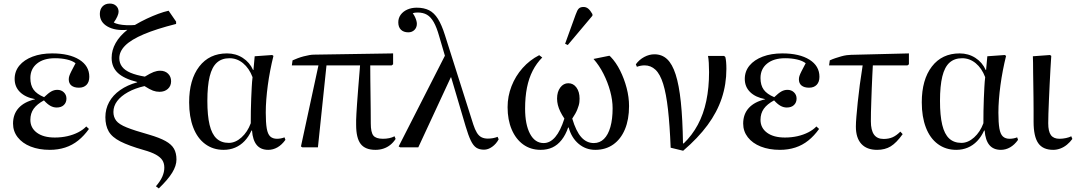

<svg xmlns="http://www.w3.org/2000/svg" viewBox="-20 -825 6024 1075"><path d="M259 14Q198 14 151.5 -4.5Q105 -23 79 -56.5Q53 -90 53 -133Q53 -186 84.5 -220.5Q116 -255 176 -269V-270Q122 -280 92 -309.5Q62 -339 62 -383Q62 -426 88.5 -458Q115 -490 162.5 -508Q210 -526 272 -526Q368 -526 424 -491Q480 -456 480 -395Q480 -366 464.5 -350Q449 -334 422 -334Q395 -334 380 -346Q365 -358 365 -381Q365 -390 368 -399.5Q371 -409 379.5 -426Q388 -443 403 -471Q385 -485 354.5 -492Q324 -499 288 -499Q224 -499 187 -469Q150 -439 150 -388Q150 -348 168 -323Q186 -298 227 -281Q251 -304 267 -313Q283 -322 301 -322Q323 -322 337.5 -308Q352 -294 352 -273Q352 -251 337.5 -237Q323 -223 297 -223Q279 -223 262 -232.5Q245 -242 226 -263Q187 -242 168.5 -216Q150 -190 150 -154Q150 -109 186.5 -82Q223 -55 287 -55Q324 -55 357 -62.5Q390 -70 417.5 -84Q445 -98 463 -117L478 -103Q451 -65 418 -38.5Q385 -12 345 1Q305 14 259 14Z M869 230 853 218Q878 189 889 163.5Q900 138 900 114Q900 89 889 72Q878 55 853 41Q828 27 785 15Q701 -9 654 -33Q607 -57 588.5 -89.5Q570 -122 570 -169Q570 -215 591 -253.5Q612 -292 652.5 -320.5Q693 -349 748 -364V-366Q675 -384 640 -416.5Q605 -449 605 -501Q605 -544 627.5 -584Q650 -624 693 -658Q625 -652 582 -676.5Q539 -701 539 -747Q539 -773 554 -789Q569 -805 595 -805Q617 -805 630.5 -792Q644 -779 644 -759Q644 -749 637 -733Q630 -717 617 -699Q627 -693 645.5 -689Q664 -685 688 -684Q712 -683 735 -685Q769 -705 802 -720.5Q835 -736 866 -747.5Q897 -759 924 -765L966 -704V-691Q855 -663 784.5 -633Q714 -603 681 -570Q648 -537 648 -499Q648 -472 663.5 -451.5Q679 -431 711 -417.5Q743 -404 791 -396Q822 -415 840.5 -422Q859 -429 877 -429Q904 -429 921 -412.5Q938 -396 938 -370Q938 -344 920 -327.5Q902 -311 873 -311Q854 -311 836.5 -317.5Q819 -324 789 -343Q736 -331 696.5 -309Q657 -287 636 -259Q615 -231 615 -198Q615 -170 630.5 -149.5Q646 -129 689.5 -111.5Q733 -94 815 -71Q873 -54 906.5 -35.5Q940 -17 954 7.5Q968 32 968 68Q968 103 944 142Q920 181 869 230Z M1232 14Q1173 14 1129 -18.5Q1085 -51 1062 -111Q1039 -171 1039 -252Q1039 -379 1095.5 -452.5Q1152 -526 1251 -526Q1300 -526 1339 -501Q1378 -476 1397 -433H1399L1406 -510L1504 -517L1511 -512Q1501 -472 1493 -430.5Q1485 -389 1479.5 -348Q1474 -307 1471 -268.5Q1468 -230 1468 -194Q1468 -138 1473.5 -106Q1479 -74 1493 -61Q1507 -48 1531 -48Q1541 -48 1552 -50Q1563 -52 1573 -56L1578 -42Q1558 -14 1533.5 0Q1509 14 1482 14Q1440 14 1417.5 -13Q1395 -40 1391 -94H1388Q1372 -59 1349 -35Q1326 -11 1296.5 1.5Q1267 14 1232 14ZM1261 -25Q1298 -25 1332 -55.5Q1366 -86 1384 -135Q1384 -169 1384.5 -204.5Q1385 -240 1386.5 -274Q1388 -308 1389.5 -338Q1391 -368 1394 -393Q1375 -443 1341 -471Q1307 -499 1265 -499Q1222 -499 1194.5 -474.5Q1167 -450 1154 -397Q1141 -344 1141 -260Q1141 -178 1153.5 -126Q1166 -74 1192.5 -49.5Q1219 -25 1261 -25Z M2082 14Q2025 14 1999.5 -19Q1974 -52 1974 -126Q1974 -139 1974 -153Q1974 -167 1975.5 -188Q1977 -209 1979 -243Q1981 -277 1985.5 -329.5Q1990 -382 1996 -459H1808L1760 0H1673L1665 -5L1763 -459H1614L1618 -487Q1631 -493 1647 -499Q1663 -505 1680 -509.5Q1697 -514 1712 -516.5Q1727 -519 1736 -519L2181 -526V-465L2173 -459H2053Q2053 -420 2053.5 -379Q2054 -338 2054.5 -296.5Q2055 -255 2055.5 -214Q2056 -173 2056 -134Q2056 -84 2070.5 -66Q2085 -48 2124 -48Q2143 -48 2159.5 -51.5Q2176 -55 2189 -62L2195 -47Q2182 -27 2165 -13.5Q2148 0 2127 7Q2106 14 2082 14Z M2766 -59 2772 -45Q2758 -19 2735.5 -3Q2713 13 2690 13Q2664 13 2647 2Q2630 -9 2616 -38Q2602 -67 2587 -118L2506 -392H2504L2322 0H2221L2212 -5L2471 -513L2439 -622Q2425 -672 2408.5 -701Q2392 -730 2370.5 -742.5Q2349 -755 2318 -755Q2309 -755 2303 -754Q2297 -753 2291 -751Q2299 -740 2304 -729Q2309 -718 2311.5 -708.5Q2314 -699 2314 -692Q2314 -671 2300.5 -657.5Q2287 -644 2266 -644Q2240 -644 2225 -658.5Q2210 -673 2210 -700Q2210 -724 2223.5 -742.5Q2237 -761 2260.5 -771.5Q2284 -782 2313 -782Q2354 -782 2382.5 -767.5Q2411 -753 2432 -719.5Q2453 -686 2471 -629L2630 -128Q2639 -100 2650 -82Q2661 -64 2676 -56.5Q2691 -49 2711 -49Q2726 -49 2740 -51.5Q2754 -54 2766 -59Z M3007 14Q2951 14 2909.5 -16Q2868 -46 2845 -100Q2822 -154 2822 -225Q2822 -286 2844 -342.5Q2866 -399 2906 -444Q2946 -489 2999 -516L3016 -503Q2984 -471 2962.5 -429Q2941 -387 2930.5 -334.5Q2920 -282 2920 -217Q2920 -128 2947.5 -76Q2975 -24 3024 -24Q3060 -24 3089 -58Q3118 -92 3140 -161Q3126 -182 3117 -200.5Q3108 -219 3103.5 -237Q3099 -255 3099 -273Q3099 -311 3117 -335Q3135 -359 3162 -359Q3190 -359 3207.5 -335Q3225 -311 3225 -273Q3225 -263 3224 -253.5Q3223 -244 3220 -234Q3217 -224 3212.5 -212.5Q3208 -201 3201 -188.5Q3194 -176 3184 -161Q3205 -90 3234.5 -57Q3264 -24 3305 -24Q3338 -24 3361.5 -47Q3385 -70 3397.5 -114Q3410 -158 3410 -219Q3410 -264 3396.5 -314Q3383 -364 3359 -411.5Q3335 -459 3303 -495L3392 -513L3399 -507Q3429 -476 3452 -430Q3475 -384 3488.5 -332.5Q3502 -281 3502 -231Q3502 -156 3479 -101Q3456 -46 3413.5 -16Q3371 14 3313 14Q3260 14 3220 -19.5Q3180 -53 3164 -111H3161Q3147 -70 3124.5 -41.5Q3102 -13 3073 0.5Q3044 14 3007 14ZM3159 -573 3144 -580 3203 -743Q3212 -769 3221 -777.5Q3230 -786 3247 -786Q3262 -786 3273.5 -776.5Q3285 -767 3297 -746V-737Z M3805 19 3735 2Q3730 -124 3720 -212.5Q3710 -301 3693 -355.5Q3676 -410 3650 -434.5Q3624 -459 3589 -459Q3568 -459 3546 -451L3540 -465Q3559 -491 3587 -506Q3615 -521 3644 -521Q3686 -521 3715 -494Q3744 -467 3763 -408Q3782 -349 3792 -253.5Q3802 -158 3804 -22H3808Q3855 -67 3887 -126.5Q3919 -186 3934.5 -260Q3950 -334 3950 -421Q3950 -448 3948.5 -473Q3947 -498 3944 -512H4034L4041 -506Q4044 -495 4045.5 -478Q4047 -461 4047 -439Q4047 -353 4021 -275Q3995 -197 3941.5 -124.5Q3888 -52 3805 19Z M4347 14Q4286 14 4239.5 -4.5Q4193 -23 4167 -56.5Q4141 -90 4141 -133Q4141 -186 4172.5 -220.5Q4204 -255 4264 -269V-270Q4210 -280 4180 -309.5Q4150 -339 4150 -383Q4150 -426 4176.5 -458Q4203 -490 4250.5 -508Q4298 -526 4360 -526Q4456 -526 4512 -491Q4568 -456 4568 -395Q4568 -366 4552.5 -350Q4537 -334 4510 -334Q4483 -334 4468 -346Q4453 -358 4453 -381Q4453 -390 4456 -399.5Q4459 -409 4467.5 -426Q4476 -443 4491 -471Q4473 -485 4442.5 -492Q4412 -499 4376 -499Q4312 -499 4275 -469Q4238 -439 4238 -388Q4238 -348 4256 -323Q4274 -298 4315 -281Q4339 -304 4355 -313Q4371 -322 4389 -322Q4411 -322 4425.5 -308Q4440 -294 4440 -273Q4440 -251 4425.5 -237Q4411 -223 4385 -223Q4367 -223 4350 -232.5Q4333 -242 4314 -263Q4275 -242 4256.5 -216Q4238 -190 4238 -154Q4238 -109 4274.5 -82Q4311 -55 4375 -55Q4412 -55 4445 -62.5Q4478 -70 4505.5 -84Q4533 -98 4551 -117L4566 -103Q4539 -65 4506 -38.5Q4473 -12 4433 1Q4393 14 4347 14Z M4891 14Q4833 14 4802.5 -19.5Q4772 -53 4772 -116Q4772 -138 4775 -173Q4778 -208 4782.5 -253Q4787 -298 4794 -350.5Q4801 -403 4810 -459H4622L4626 -487Q4641 -494 4657.5 -499.5Q4674 -505 4690 -509.5Q4706 -514 4720.5 -516Q4735 -518 4745 -518L5069 -526V-465L5061 -459H4867Q4866 -434 4864 -401Q4862 -368 4861 -332.5Q4860 -297 4858.5 -262Q4857 -227 4856.5 -197Q4856 -167 4856 -146Q4856 -96 4873.5 -71.5Q4891 -47 4927 -47Q4956 -47 4977.5 -56.5Q4999 -66 5021 -88L5034 -74Q4999 -25 4967 -5.5Q4935 14 4891 14Z M5334 14Q5275 14 5231 -18.5Q5187 -51 5164 -111Q5141 -171 5141 -252Q5141 -379 5197.5 -452.5Q5254 -526 5353 -526Q5402 -526 5441 -501Q5480 -476 5499 -433H5501L5508 -510L5606 -517L5613 -512Q5603 -472 5595 -430.5Q5587 -389 5581.5 -348Q5576 -307 5573 -268.5Q5570 -230 5570 -194Q5570 -138 5575.5 -106Q5581 -74 5595 -61Q5609 -48 5633 -48Q5643 -48 5654 -50Q5665 -52 5675 -56L5680 -42Q5660 -14 5635.5 0Q5611 14 5584 14Q5542 14 5519.5 -13Q5497 -40 5493 -94H5490Q5474 -59 5451 -35Q5428 -11 5398.5 1.5Q5369 14 5334 14ZM5363 -25Q5400 -25 5434 -55.5Q5468 -86 5486 -135Q5486 -169 5486.5 -204.5Q5487 -240 5488.5 -274Q5490 -308 5491.5 -338Q5493 -368 5496 -393Q5477 -443 5443 -471Q5409 -499 5367 -499Q5324 -499 5296.5 -474.5Q5269 -450 5256 -397Q5243 -344 5243 -260Q5243 -178 5255.5 -126Q5268 -74 5294.5 -49.5Q5321 -25 5363 -25Z M5877 14Q5819 14 5793 -23.5Q5767 -61 5767 -143Q5767 -171 5767 -205.5Q5767 -240 5766.5 -277Q5766 -314 5765.5 -350Q5765 -386 5764.5 -417.5Q5764 -449 5764 -473.5Q5764 -498 5763 -510L5859 -517L5866 -512Q5864 -481 5861.5 -439.5Q5859 -398 5857 -353.5Q5855 -309 5853 -266Q5851 -223 5850 -189Q5849 -155 5849 -135Q5849 -89 5864 -68.5Q5879 -48 5912 -48Q5930 -48 5948.5 -52Q5967 -56 5978 -62L5984 -47Q5971 -29 5954 -15Q5937 -1 5917 6.5Q5897 14 5877 14Z"/></svg>

Font: Literata 60pt
Style: Regular
Weight: 400
Designer: Latin by Veronika Burian and Jose Scaglione. Greek by Irene Vlachou. Cyrillic by Vera Evstafieva.
Foundry: TypeTogether
Version: Version 3.002